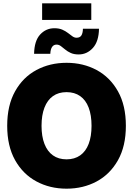

<svg xmlns="http://www.w3.org/2000/svg" viewBox="-20 -1113 792 1144"><path d="M376.5 11.2Q277.3 11.2 197 -32Q116.7 -75.2 69.8 -158.9Q22.9 -242.7 22.9 -363.3Q22.9 -484.9 69.8 -568.8Q116.7 -652.8 197 -695.8Q277.3 -738.8 376.5 -738.8Q475.6 -738.8 555.7 -695.8Q635.7 -652.8 682.9 -568.8Q730 -484.9 730 -363.3Q730 -242.2 682.9 -158.4Q635.7 -74.7 555.7 -31.7Q475.6 11.2 376.5 11.2ZM376.5 -163.6Q424.3 -163.6 457.8 -187.3Q491.2 -210.9 508.3 -255.6Q525.4 -300.3 525.4 -363.3Q525.4 -426.8 508.3 -471.7Q491.2 -516.6 457.8 -540.3Q424.3 -564 376.5 -564Q328.6 -564 295.4 -540.3Q262.2 -516.6 244.9 -471.7Q227.5 -426.8 227.5 -363.3Q227.5 -300.3 244.9 -255.6Q262.2 -210.9 295.4 -187.3Q328.6 -163.6 376.5 -163.6ZM448.7 -788.6Q420.9 -788.6 401.6 -797.4Q382.3 -806.2 368.4 -817.9Q354.5 -829.6 342.5 -838.4Q330.6 -847.2 316.9 -847.2Q299.8 -847.2 290.3 -833.3Q280.8 -819.3 279.8 -792.5H183.1Q184.6 -869.6 219.2 -907.2Q253.9 -944.8 304.2 -944.8Q331.5 -944.8 351.1 -936.3Q370.6 -927.7 385 -916.5Q399.4 -905.3 411.4 -896.7Q423.3 -888.2 436 -888.2Q456.5 -888.2 465.1 -902.1Q473.6 -916 474.1 -941.9H569.8Q568.8 -866.7 533.7 -827.6Q498.5 -788.6 448.7 -788.6ZM523.9 -1093.3V-994.1H231V-1093.3Z"/></svg>

Font: Inter 28pt Black
Style: Regular
Weight: 900
Designer: Rasmus Andersson
Foundry: rsms
Version: Version 4.001;git-66647c0bb